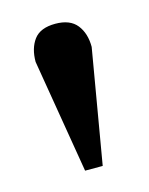

<svg xmlns="http://www.w3.org/2000/svg" viewBox="-60 -756 296 381"><g transform="rotate(-15 88.0 -565.5)"><path d="M69.8 -417 30.8 -650.9Q30.8 -678.7 43.9 -696.3Q57.1 -713.9 87.9 -713.9Q118.2 -713.9 132.1 -696.3Q146 -678.7 146 -650.9L106 -417Z"/></g></svg>

Font: Charis SIL Eur
Style: Bold
Weight: 700
Foundry: SIL International
Version: Version 5.000